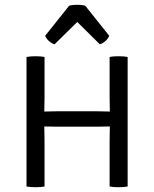

<svg xmlns="http://www.w3.org/2000/svg" viewBox="-20 -781 646 804"><path d="M166.5 0Q150.5 3 128.5 3Q119 3 108.8 2.2Q98.5 1.5 91 0V-542.5Q98.5 -544 108.8 -544.8Q119 -545.5 128.5 -545.5Q151 -545.5 166.5 -542.5V-373Q166.5 -356 166 -343Q165.5 -330 165.5 -314Q169.5 -314 181.2 -314.2Q193 -314.5 204.5 -314.8Q216 -315 219 -315H386.5Q389.5 -315 401.2 -314.8Q413 -314.5 424.5 -314.2Q436 -314 440 -314Q440 -330 439.5 -343Q439 -356 439 -373V-542.5Q453.5 -545.5 476 -545.5Q499 -545.5 514.5 -542.5V0Q498.5 3 476.5 3Q453.5 3 439 0V-191.5Q439 -208.5 439.5 -221.8Q440 -235 440 -251.5Q436 -251.5 424.5 -251.2Q413 -251 401.2 -250.8Q389.5 -250.5 386.5 -250.5H219Q216 -250.5 204.5 -250.8Q193 -251 181.2 -251.2Q169.5 -251.5 165.5 -251.5Q165.5 -235 166 -221.8Q166.5 -208.5 166.5 -191.5ZM337 -757 437.5 -631Q431.5 -617.5 420.2 -608Q409 -598.5 398 -595.5L303.5 -689L208.5 -595.5Q197.5 -598.5 186.2 -608Q175 -617.5 169 -631L269.5 -757Q283 -761 303.5 -761Q323.5 -761 337 -757Z"/></svg>

Font: Signika SC Light
Style: Regular
Weight: 300
Designer: Anna Giedryś
Foundry: Anna Giedryś
Version: Version 2.000; ttfautohint (v1.8.3) -l 8 -r 50 -G 200 -x 9 -